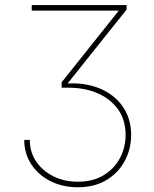

<svg xmlns="http://www.w3.org/2000/svg" viewBox="-20 -748 623 777"><path d="M294.9 9.8Q233.4 9.8 184.3 -14.9Q135.3 -39.6 106.7 -83Q78.1 -126.5 78.1 -181.6H100.6Q100.6 -132.8 126.2 -94.7Q151.9 -56.6 195.8 -34.7Q239.7 -12.7 294.9 -12.7Q356.4 -12.7 399.7 -39.1Q442.9 -65.4 465.6 -108.6Q488.3 -151.9 488.3 -202.1Q488.3 -262.2 458 -304.9Q427.7 -347.7 375.5 -370.4Q323.2 -393.1 256.8 -393.1H229.5V-415L460.4 -704.6V-705.1H108.4V-727.5H492.2V-709L244.6 -398.9V-409.7Q324.7 -415 384.5 -389.6Q444.3 -364.3 477.5 -315.7Q510.7 -267.1 510.7 -202.1Q510.7 -144.5 484.6 -96.2Q458.5 -47.9 410.2 -19Q361.8 9.8 294.9 9.8Z"/></svg>

Font: Inter Thin
Style: Regular
Weight: 250
Designer: Rasmus Andersson
Foundry: rsms
Version: Version 4.001;git-66647c0bb